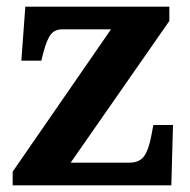

<svg xmlns="http://www.w3.org/2000/svg" viewBox="-20 -556 569 576"><path d="M18 0V-41L313 -468H167Q145 -468 133 -453.5Q121 -439 110 -398L104 -374H44L56 -536H488V-493L192 -68H368Q398 -68 412 -87Q426 -106 434 -149L440 -181H499L494 0Z"/></svg>

Font: Noto Serif Tamil
Style: Bold
Weight: 700
Designer: Indian Type Foundry, Tom Grace, and the Monotype Design Team
Foundry: Monotype Imaging Inc.
Version: Version 2.003